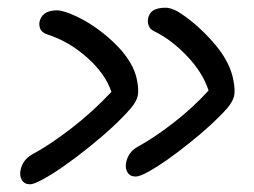

<svg xmlns="http://www.w3.org/2000/svg" viewBox="-20 -539 658 498"><path d="M332 -81.1Q317.4 -81.1 310.8 -91.8Q304.2 -102.5 307.1 -117.2Q312.5 -144.5 336.9 -158.2Q378.4 -180.7 429 -219.7Q479.5 -258.8 521 -304.2Q505.9 -350.6 465.6 -393.1Q425.3 -435.5 381.8 -457Q375 -460.4 371.6 -463.4Q368.2 -466.3 365.5 -473.1Q362.8 -480 363.8 -490.2Q367.2 -506.3 378.7 -512.7Q390.1 -519 410.2 -519Q421.9 -519 439.9 -509.8Q487.3 -481 532.5 -429.9Q577.6 -378.9 585.9 -328.1Q590.3 -304.2 587.2 -290Q584 -275.9 569.8 -258.8Q534.2 -218.3 470.9 -167.7Q407.7 -117.2 366.2 -94.2Q342.3 -81.1 332 -81.1ZM58.1 -61Q43.5 -61 36.9 -71.8Q30.3 -82.5 33.2 -97.2Q38.6 -124.5 63 -138.2Q109.4 -163.1 165.5 -206.5Q221.7 -250 269 -300.8Q252.9 -348.1 205.8 -389.9Q158.7 -431.6 104 -449.2Q92.3 -453.1 86.9 -460Q81.5 -466.8 82 -480Q87.9 -512.2 127.9 -512.2Q139.2 -512.2 161.1 -503.9Q221.2 -480 274.7 -429.2Q328.1 -378.4 335.9 -328.1Q340.3 -304.2 337.2 -290Q334 -275.9 319.8 -258.8Q280.3 -212.9 209.5 -156.2Q138.7 -99.6 91.8 -74.2Q67.9 -61 58.1 -61Z"/></svg>

Font: Shantell Sans Bouncy
Style: Italic
Weight: 300
Italic angle: -11.31°
Designer: Stephen Nixon, Anya Danilova, Shantell Martin
Foundry: Arrow Type
Version: Version 1.006;[9816181b4]